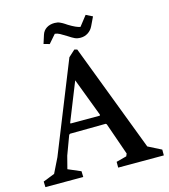

<svg xmlns="http://www.w3.org/2000/svg" viewBox="-135 -906 878 1000"><g transform="rotate(-15 304.0 -406.5)"><path d="M-15.6 -30.3 46.9 -54.7 85.9 -133.8 281.2 -621.1 316.4 -653.3 331.1 -649.4 552.7 -67.4 624 -31.2V0H377.9V-31.2L433.6 -45.9L439.5 -59.6L378.9 -233.4L374 -237.3L181.6 -235.4L175.8 -231.4L137.7 -128.9L120.1 -60.5L188.5 -31.2L189.5 0H-14.6ZM355.5 -286.1 357.4 -291 279.3 -497.1 196.3 -289.1 198.2 -286.1ZM300.8 -729.5Q279.3 -743.2 265.6 -750.5Q252 -757.8 239.3 -758.8L200.2 -713.9L168.9 -722.7L183.6 -768.6Q190.4 -790 208.5 -801.8Q226.6 -813.5 252 -813.5Q268.6 -813.5 281.2 -807.6Q293.9 -801.8 304.2 -794.9Q314.5 -788.1 317.4 -786.1Q357.4 -761.7 377.9 -758.8L419.9 -812.5L455.1 -794.9L432.6 -748Q422.9 -727.5 404.8 -715.8Q386.7 -704.1 365.2 -704.1Q346.7 -704.1 334 -710Q321.3 -715.8 300.8 -729.5Z"/></g></svg>

Font: Comprehension Dark
Style: Regular
Weight: 700
Designer: Alfredo Marco Pradil
Foundry: Alfredo Marco Pradil
Version: 1.0